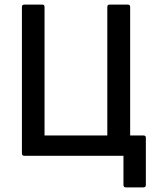

<svg xmlns="http://www.w3.org/2000/svg" viewBox="-20 -675 673 832"><path d="M525 137Q520 137 517.5 134Q515 131 515 127V0H85Q75 0 75 -10V-645Q75 -655 85 -655H164Q173 -655 173 -645V-88H445V-645Q445 -655 455 -655H534Q544 -655 544 -645V-88H601Q612 -88 612 -79V127Q612 137 601 137Z"/></svg>

Font: Sofia Sans Semi Condensed SemiBold
Style: Regular
Weight: 600
Designer: Botio Nikoltchev, Ani Petrova
Foundry: lettersoup
Version: Version 4.100